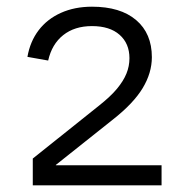

<svg xmlns="http://www.w3.org/2000/svg" viewBox="-20 -884 562 574"><path d="M78 -330V-410L277 -569Q311 -596 330 -619Q349 -642 358 -664Q367 -686 367 -710Q367 -754 337.5 -780Q308 -806 255 -806Q203 -806 169 -779Q135 -752 124 -703L62 -714Q70 -760 95.5 -793.5Q121 -827 162 -845.5Q203 -864 255 -864Q340 -864 387 -824Q434 -784 434 -713Q434 -666 406.5 -620.5Q379 -575 318 -527L147 -391V-390H463V-330Z"/></svg>

Font: TikTok Sans 24pt Light
Style: Regular
Weight: 300
Version: Version 4.000